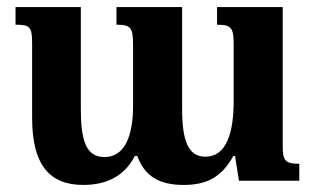

<svg xmlns="http://www.w3.org/2000/svg" viewBox="-20 -512 897 544"><path d="M595 -492V-442C637 -442 642 -432 642 -385V-224C642 -135 621 -68 562 -68C513 -68 496 -114 496 -203V-492H310V-442C351 -442 357 -434 357 -384V-212C357 -128 334 -67 276 -67C223 -67 209 -116 209 -203V-492H24V-442C65 -442 71 -436 71 -388V-178C71 -45 120 12 216 12C275 12 330 -8 362 -70H369C390 -12 432 12 500 12C566 12 608 -10 641 -70H646L657 0H828V-48C786 -48 781 -58 781 -101V-492Z"/></svg>

Font: Noto Serif Armenian SemiCondensed
Style: Bold
Weight: 700
Width: 4
Designer: Monotype Design Team
Foundry: Monotype Imaging Inc.
Version: Version 2.008